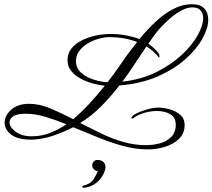

<svg xmlns="http://www.w3.org/2000/svg" viewBox="-20 -620 1007 910"><path d="M682 88Q622 88 562 71.5Q502 55 443 30.5Q384 6 327 -17Q284 5 234 22.5Q184 40 130 42Q64 42 33 18Q2 -6 2 -39Q2 -72 33 -100Q64 -128 119 -128Q167 -128 219 -106Q271 -84 327 -55Q365 -87 402.5 -127.5Q440 -168 477 -214Q450 -216 419.5 -224.5Q389 -233 362 -247.5Q335 -262 317.5 -283.5Q300 -305 300 -334Q300 -367 319 -390.5Q338 -414 368.5 -429Q399 -444 434.5 -451.5Q470 -459 503 -459Q542 -459 577 -452.5Q612 -446 641 -435Q677 -479 717 -516.5Q757 -554 800.5 -577Q844 -600 891 -600Q930 -600 948.5 -579.5Q967 -559 967 -527Q967 -487 939.5 -437Q912 -387 858 -339Q804 -291 725.5 -257Q647 -223 546 -215Q506 -163 460.5 -117Q415 -71 360 -37Q409 -12 459.5 12.5Q510 37 563.5 52.5Q617 68 673 68Q705 68 737 59.5Q769 51 791 29.5Q813 8 813 -29Q813 -64 786.5 -79Q760 -94 722 -94Q696 -94 665.5 -85.5Q635 -77 613 -61Q609 -58 606 -58Q603 -58 603 -60Q603 -70 625 -81.5Q647 -93 677.5 -101.5Q708 -110 731 -110Q753 -110 782 -102.5Q811 -95 833 -77Q855 -59 855 -27Q855 13 828 38.5Q801 64 761.5 76Q722 88 682 88ZM560 -233Q650 -243 720.5 -278Q791 -313 841 -359.5Q891 -406 917 -453Q943 -500 943 -534Q943 -557 930.5 -571Q918 -585 892 -585Q867 -585 840 -570.5Q813 -556 787.5 -534Q762 -512 741.5 -489.5Q721 -467 710 -451L683 -413Q712 -393 732 -367Q736 -362 736 -353Q736 -347 734 -347Q733 -347 731 -350Q708 -379 674 -400Q647 -360 619 -317.5Q591 -275 560 -233ZM489 -230Q518 -265 553 -317Q588 -369 630 -421Q570 -444 498 -444Q476 -444 448.5 -436.5Q421 -429 396.5 -414.5Q372 -400 356 -379Q340 -358 340 -330Q340 -298 364 -276Q388 -254 423 -243Q458 -232 489 -230ZM130 26Q175 26 216 10.5Q257 -5 295 -31Q243 -52 194.5 -66.5Q146 -81 102 -81Q61 -81 43 -69Q25 -57 25 -40Q25 -18 54 4Q83 26 130 26ZM441 138Q461 138 470.5 148Q480 158 480 172Q480 186 469 207.5Q458 229 436 247Q414 265 380 270Q370 270 370 265Q370 261 378 259Q409 252 424 228.5Q439 205 444 189Q439 193 428 185Q417 177 417 164Q417 154 424 146Q431 138 441 138Z"/></svg>

Font: Luxurious Script
Style: Regular
Weight: 400
Designer: Robert E. Leuschke
Foundry: Robert E. Leuschke
Version: Version 1.010; ttfautohint (v1.8.3)